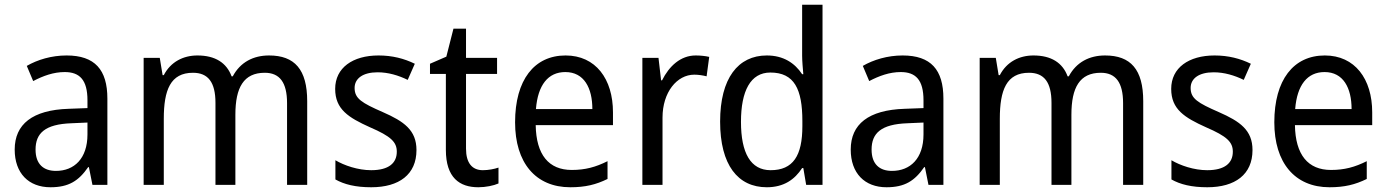

<svg xmlns="http://www.w3.org/2000/svg" viewBox="-20 -780 5855 810"><path d="M261 -546C197 -546 138 -528 93 -502L120 -438C162 -460 206 -476 253 -476C316 -476 349 -443 349 -357V-324L269 -321C117 -316 42 -256 42 -149C42 -49 101 10 193 10C270 10 312 -17 352 -75H355L370 0H433V-364C433 -486 380 -546 261 -546ZM281 -260 349 -263V-213C349 -111 293 -59 216 -59C164 -59 130 -87 130 -149C130 -218 170 -256 281 -260Z M1115 -546C1049 -546 994 -518 962 -458H957C936 -515 888 -546 813 -546C753 -546 700 -519 671 -463H666L654 -536H586V0H671V-279C671 -400 699 -473 794 -473C858 -473 889 -433 889 -346V0H973V-296C973 -411 1008 -473 1097 -473C1160 -473 1191 -432 1191 -345V0H1276V-353C1276 -487 1223 -546 1115 -546Z M1737 -147C1737 -231 1684 -268 1595 -307C1506 -346 1476 -364 1476 -409C1476 -449 1511 -475 1573 -475C1618 -475 1661 -462 1700 -443L1730 -511C1685 -533 1635 -546 1577 -546C1468 -546 1394 -494 1394 -405C1394 -319 1450 -284 1541 -243C1629 -205 1654 -181 1654 -140C1654 -92 1620 -62 1546 -62C1490 -62 1432 -82 1395 -104V-23C1432 -2 1480 10 1546 10C1664 10 1737 -44 1737 -147Z M2017 -62C1972 -62 1946 -92 1946 -153V-468H2077V-536H1946V-659H1893L1863 -541L1794 -511V-468H1861V-148C1861 -30 1919 10 1998 10C2029 10 2063 3 2083 -6V-73C2066 -67 2040 -62 2017 -62Z M2366 -546C2234 -546 2153 -443 2153 -264C2153 -94 2239 10 2386 10C2449 10 2494 -1 2543 -25V-100C2493 -75 2449 -63 2392 -63C2295 -63 2242 -127 2240 -252H2566V-306C2566 -447 2493 -546 2366 -546ZM2365 -476C2444 -476 2479 -409 2479 -320H2241C2249 -421 2292 -476 2365 -476Z M2915 -546C2851 -546 2803 -501 2773 -441H2769L2758 -536H2690V0H2775V-284C2775 -391 2836 -465 2909 -465C2926 -465 2946 -462 2961 -458L2972 -540C2955 -544 2934 -546 2915 -546Z M3215 10C3287 10 3333 -23 3364 -71H3369L3381 0H3450V-760H3364V-545C3364 -524 3367 -489 3369 -467H3364C3333 -514 3285 -546 3215 -546C3094 -546 3018 -450 3018 -267C3018 -84 3093 10 3215 10ZM3231 -62C3147 -62 3106 -134 3106 -266C3106 -396 3146 -474 3230 -474C3331 -474 3365 -404 3365 -269V-248C3365 -123 3326 -62 3231 -62Z M3788 -546C3724 -546 3665 -528 3620 -502L3647 -438C3689 -460 3733 -476 3780 -476C3843 -476 3876 -443 3876 -357V-324L3796 -321C3644 -316 3569 -256 3569 -149C3569 -49 3628 10 3720 10C3797 10 3839 -17 3879 -75H3882L3897 0H3960V-364C3960 -486 3907 -546 3788 -546ZM3808 -260 3876 -263V-213C3876 -111 3820 -59 3743 -59C3691 -59 3657 -87 3657 -149C3657 -218 3697 -256 3808 -260Z M4642 -546C4576 -546 4521 -518 4489 -458H4484C4463 -515 4415 -546 4340 -546C4280 -546 4227 -519 4198 -463H4193L4181 -536H4113V0H4198V-279C4198 -400 4226 -473 4321 -473C4385 -473 4416 -433 4416 -346V0H4500V-296C4500 -411 4535 -473 4624 -473C4687 -473 4718 -432 4718 -345V0H4803V-353C4803 -487 4750 -546 4642 -546Z M5264 -147C5264 -231 5211 -268 5122 -307C5033 -346 5003 -364 5003 -409C5003 -449 5038 -475 5100 -475C5145 -475 5188 -462 5227 -443L5257 -511C5212 -533 5162 -546 5104 -546C4995 -546 4921 -494 4921 -405C4921 -319 4977 -284 5068 -243C5156 -205 5181 -181 5181 -140C5181 -92 5147 -62 5073 -62C5017 -62 4959 -82 4922 -104V-23C4959 -2 5007 10 5073 10C5191 10 5264 -44 5264 -147Z M5569 -546C5437 -546 5356 -443 5356 -264C5356 -94 5442 10 5589 10C5652 10 5697 -1 5746 -25V-100C5696 -75 5652 -63 5595 -63C5498 -63 5445 -127 5443 -252H5769V-306C5769 -447 5696 -546 5569 -546ZM5568 -476C5647 -476 5682 -409 5682 -320H5444C5452 -421 5495 -476 5568 -476Z"/></svg>

Font: Noto Sans Bengali SemiCondensed
Style: Regular
Weight: 400
Width: 4
Designer: Jelle Bosma - Monotype Design Team
Foundry: Monotype Imaging Inc.
Version: Version 2.003